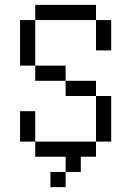

<svg xmlns="http://www.w3.org/2000/svg" viewBox="-20 -645 540 790"><path d="M250 62.5H187.5V125H250ZM250 62.5H312.5V0H375V-62.5H125V0H250ZM125 -62.5Q125 -62.5 125 -187.5H62.5Q62.5 -187.5 62.5 -62.5ZM375 -62.5H437.5V-250H375ZM375 -250V-312.5H250V-250ZM250 -312.5V-375H125V-312.5ZM125 -375V-562.5H62.5V-375ZM375 -562.5Q375 -562.5 375 -437.5H437.5Q437.5 -437.5 437.5 -562.5ZM125 -562.5H375V-625H125Z"/></svg>

Font: UnifontExMono
Style: Regular
Weight: 500
Version: Version 15.0.06